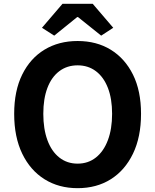

<svg xmlns="http://www.w3.org/2000/svg" viewBox="-20 -968 810 1002"><path d="M385 14Q287 14 212.5 -32.5Q138 -79 96 -166Q54 -253 54 -374Q54 -494 96 -579Q138 -664 212.5 -709Q287 -754 385 -754Q484 -754 558 -708.5Q632 -663 674 -578.5Q716 -494 716 -374Q716 -253 674 -166Q632 -79 558 -32.5Q484 14 385 14ZM385 -114Q440 -114 480.5 -146Q521 -178 543 -236.5Q565 -295 565 -374Q565 -453 543 -509.5Q521 -566 480.5 -596.5Q440 -627 385 -627Q330 -627 289.5 -596.5Q249 -566 227.5 -509.5Q206 -453 206 -374Q206 -295 227.5 -236.5Q249 -178 289.5 -146Q330 -114 385 -114ZM263 -782 199 -823 306 -948H464L571 -823L508 -782L387 -879H383Z"/></svg>

Font: Noto Sans TC Thin
Style: Bold
Weight: 700
Version: Version 2.004-H2;hotconv 1.0.118;makeotfexe 2.5.65603